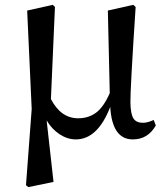

<svg xmlns="http://www.w3.org/2000/svg" viewBox="-20 -559 675 790"><path d="M612.3 -65.4 621.1 -43Q588.9 14.6 526.4 14.6Q441.4 14.6 433.6 -119.1Q381.8 14.6 292 14.6Q257.8 14.6 225.6 -6.3Q193.4 -27.3 171.9 -63.5L200.2 189.5L96.7 210.9L86.9 203.1L110.4 -110.4L91.8 -515.6L197.3 -539.1L206.1 -530.3Q190.4 -181.6 189.5 -151.4Q230.5 -72.3 301.8 -72.3Q343.8 -72.3 375 -95.2Q406.2 -118.2 431.6 -175.8L423.8 -515.6L528.3 -539.1L538.1 -530.3Q515.6 -187.5 516.6 -136.7Q517.6 -88.9 529.3 -71.3Q541 -53.7 568.4 -53.7Q586.9 -53.7 612.3 -65.4Z"/></svg>

Font: GenYoMin TW TTF SemiBold
Style: Regular
Weight: 600
Version: Version 1.300